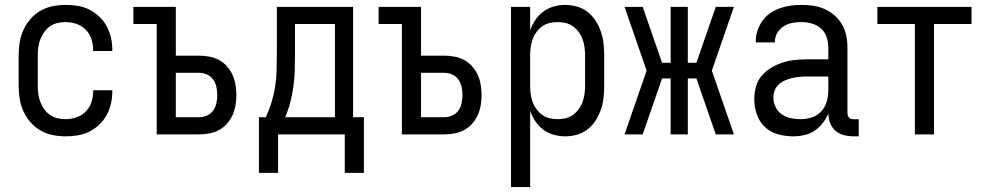

<svg xmlns="http://www.w3.org/2000/svg" viewBox="-20 -548 4040 783"><path d="M247 8Q220 8 193.5 2.5Q167 -3 144 -16.5Q121 -30 103.5 -50.5Q86 -71 75 -95.5Q64 -120 60 -146.5Q56 -173 56 -200V-320Q56 -347 60 -373.5Q64 -400 75 -424.5Q86 -449 103.5 -469.5Q121 -490 144 -503.5Q167 -517 193.5 -522.5Q220 -528 247 -528Q272 -528 297 -524Q322 -520 344 -509Q366 -498 384.5 -480.5Q403 -463 415 -441Q427 -419 432.5 -394.5Q438 -370 438 -345V-340H360V-343Q360 -366 353 -388Q346 -410 330 -426.5Q314 -443 292 -450.5Q270 -458 247 -458Q230 -458 213.5 -454Q197 -450 183 -440Q169 -430 159.5 -416Q150 -402 144 -386.5Q138 -371 136 -354Q134 -337 134 -320V-200Q134 -183 136 -166Q138 -149 144 -133.5Q150 -118 159.5 -104Q169 -90 183 -80Q197 -70 213.5 -66Q230 -62 247 -62Q270 -62 292 -69.5Q314 -77 330 -93.5Q346 -110 353 -132Q360 -154 360 -177V-180H438V-175Q438 -150 432.5 -125.5Q427 -101 415 -79Q403 -57 384.5 -39.5Q366 -22 344 -11Q322 0 297 4Q272 8 247 8Z M619 0V-450H524V-520H697V-321H792Q813 -321 834 -317Q855 -313 873.5 -303Q892 -293 906 -277Q920 -261 928.5 -242Q937 -223 940.5 -202Q944 -181 944 -161Q944 -140 940.5 -119Q937 -98 928.5 -79Q920 -60 906 -44Q892 -28 873.5 -18Q855 -8 834 -4Q813 0 792 0ZM697 -70H792Q809 -70 824.5 -77Q840 -84 849.5 -97.5Q859 -111 862.5 -127.5Q866 -144 866 -160Q866 -177 862.5 -193.5Q859 -210 849.5 -223.5Q840 -237 824.5 -244Q809 -251 792 -251H697Z M1036 157V-70H1064Q1078 -100 1087.5 -131Q1097 -162 1102 -194.5Q1107 -227 1108 -259.5Q1109 -292 1109 -325V-520H1420V-70H1464V157H1386V0H1114V157ZM1143 -70H1346V-450H1183V-325Q1183 -293 1182 -260Q1181 -227 1176.5 -195Q1172 -163 1164 -131.5Q1156 -100 1143 -70Z M1619 0V-450H1524V-520H1697V-321H1792Q1813 -321 1834 -317Q1855 -313 1873.5 -303Q1892 -293 1906 -277Q1920 -261 1928.5 -242Q1937 -223 1940.5 -202Q1944 -181 1944 -161Q1944 -140 1940.5 -119Q1937 -98 1928.5 -79Q1920 -60 1906 -44Q1892 -28 1873.5 -18Q1855 -8 1834 -4Q1813 0 1792 0ZM1697 -70H1792Q1809 -70 1824.5 -77Q1840 -84 1849.5 -97.5Q1859 -111 1862.5 -127.5Q1866 -144 1866 -160Q1866 -177 1862.5 -193.5Q1859 -210 1849.5 -223.5Q1840 -237 1824.5 -244Q1809 -251 1792 -251H1697Z M2064 215V-520H2142V-424Q2150 -447 2163.5 -467Q2177 -487 2196 -501Q2215 -515 2238 -521.5Q2261 -528 2285 -528Q2310 -528 2334 -521Q2358 -514 2377.5 -498.5Q2397 -483 2410 -462Q2423 -441 2431 -417.5Q2439 -394 2441.5 -369.5Q2444 -345 2444 -320V-200Q2444 -175 2441.5 -150.5Q2439 -126 2431 -102.5Q2423 -79 2410 -58Q2397 -37 2377.5 -21.5Q2358 -6 2334 1Q2310 8 2285 8Q2261 8 2238 1.5Q2215 -5 2196 -19Q2177 -33 2163.5 -53Q2150 -73 2142 -96V215ZM2254 -62Q2271 -62 2287.5 -66Q2304 -70 2317.5 -80Q2331 -90 2341 -104Q2351 -118 2356.5 -134Q2362 -150 2364 -166.5Q2366 -183 2366 -200V-320Q2366 -337 2364 -353.5Q2362 -370 2356.5 -386Q2351 -402 2341 -416Q2331 -430 2317.5 -440Q2304 -450 2287.5 -454Q2271 -458 2254 -458Q2237 -458 2220.5 -454Q2204 -450 2190.5 -440Q2177 -430 2167 -416Q2157 -402 2151.5 -386Q2146 -370 2144 -353.5Q2142 -337 2142 -320V-200Q2142 -183 2144 -166.5Q2146 -150 2151.5 -134Q2157 -118 2167 -104Q2177 -90 2190.5 -80Q2204 -70 2220.5 -66Q2237 -62 2254 -62Z M2973 0H2899L2820 -228H2785V0H2715V-228H2680L2601 0H2527L2617 -260L2527 -520H2601L2680 -292H2715V-520H2785V-292H2820L2899 -520H2973L2883 -260Z M3214 8Q3183 8 3152.5 -0.5Q3122 -9 3099.5 -30Q3077 -51 3066.5 -81.5Q3056 -112 3056 -143Q3056 -168 3062.5 -193Q3069 -218 3085 -237.5Q3101 -257 3123 -270.5Q3145 -284 3169 -292Q3193 -300 3218 -303Q3243 -306 3269 -306H3358V-355Q3358 -376 3351 -397Q3344 -418 3328 -432Q3312 -446 3291 -452Q3270 -458 3249 -458Q3230 -458 3211 -454.5Q3192 -451 3175.5 -440.5Q3159 -430 3149.5 -413Q3140 -396 3140 -377V-375H3062V-378Q3062 -401 3069 -422.5Q3076 -444 3089 -462.5Q3102 -481 3120.5 -494Q3139 -507 3160.5 -514.5Q3182 -522 3204 -525Q3226 -528 3249 -528Q3273 -528 3297 -524.5Q3321 -521 3343 -511Q3365 -501 3383.5 -485Q3402 -469 3414 -448Q3426 -427 3431 -403Q3436 -379 3436 -355V-87Q3436 -82 3437.5 -77Q3439 -72 3442.5 -68.5Q3446 -65 3451 -63.5Q3456 -62 3461 -62H3482V8H3461Q3441 8 3421.5 3Q3402 -2 3387 -15Q3372 -28 3365 -47Q3358 -66 3358 -86Q3350 -65 3335.5 -46.5Q3321 -28 3302 -15Q3283 -2 3260 3Q3237 8 3214 8ZM3246 -62Q3269 -62 3291.5 -69.5Q3314 -77 3329.5 -94Q3345 -111 3351.5 -134Q3358 -157 3358 -180V-236H3269Q3254 -236 3239 -234.5Q3224 -233 3209.5 -229.5Q3195 -226 3181 -220Q3167 -214 3156 -204Q3145 -194 3139.5 -179.5Q3134 -165 3134 -150Q3134 -130 3143 -111.5Q3152 -93 3168.5 -81.5Q3185 -70 3205 -66Q3225 -62 3246 -62Z M3711 0V-450H3558V-520H3942V-450H3789V0Z"/></svg>

Font: Iosevka srxl
Style: Regular
Weight: 400
Monospace: yes
Designer: Belleve Invis
Foundry: Belleve Invis
Version: Version 33.0.1; ttfautohint (v1.8.3)